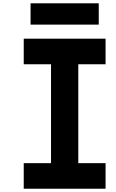

<svg xmlns="http://www.w3.org/2000/svg" viewBox="-20 -1153 707 1173"><path d="M166.7 -1132.8H583.3V-1002.6H166.7ZM625 -916.7V-760.4H458.3V-156.2H625V0H125V-156.2H291.7V-760.4H125V-916.7Z"/></svg>

Font: Monoid
Style: Bold
Weight: 700
Width: 4
Designer: Andreas Larsen (@larsenwork)
Version: Version 0.61